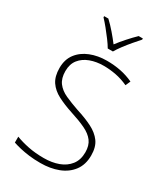

<svg xmlns="http://www.w3.org/2000/svg" viewBox="-230 -1047 1005 1156"><g transform="rotate(30 272.0 -469.0)"><path d="M249 10Q205 10 170 5.5Q135 1 107 -5.5Q79 -12 55 -20V-61Q94 -46 143 -36Q192 -26 252 -26Q308 -26 353 -42.5Q398 -59 425 -93.5Q452 -128 452 -181Q452 -228 430 -257.5Q408 -287 365 -307.5Q322 -328 259 -348Q201 -367 156.5 -390Q112 -413 87.5 -449Q63 -485 63 -544Q63 -603 93.5 -643Q124 -683 175.5 -703.5Q227 -724 290 -724Q340 -724 385.5 -715Q431 -706 474 -686L459 -652Q415 -672 372.5 -680Q330 -688 288 -688Q237 -688 195 -672.5Q153 -657 128 -625.5Q103 -594 103 -545Q103 -495 126 -464.5Q149 -434 190 -415.5Q231 -397 283 -379Q347 -359 393.5 -335.5Q440 -312 466 -276.5Q492 -241 492 -182Q492 -118 459.5 -75Q427 -32 372 -11Q317 10 249 10ZM256 -790Q244 -811 223.5 -838.5Q203 -866 181 -893Q159 -920 140 -940V-948H169Q197 -922 224.5 -890Q252 -858 274 -829Q296 -858 324.5 -890Q353 -922 380 -948H409V-940Q391 -920 368 -893Q345 -866 324.5 -838.5Q304 -811 292 -790Z"/></g></svg>

Font: Noto Sans Symbols ExtraLight
Style: Regular
Weight: 250
Version: Version 2.002